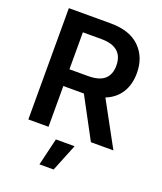

<svg xmlns="http://www.w3.org/2000/svg" viewBox="-171 -835 992 1179"><g transform="rotate(20 325.5 -245.5)"><path d="M71.7 0V-727.3H344.5Q470.2 -727.3 535.5 -663Q600.9 -598.7 600.9 -494.7Q600.9 -457.4 592.5 -425.4Q584.2 -393.5 567.6 -367.2Q551.1 -340.9 526.6 -321Q502.1 -301.1 470.2 -288.4L627.5 0H480.5L337.7 -266.3H203.5V0ZM203.5 -375.7H324.9Q398.1 -375.7 432.4 -406.2Q466.6 -436.8 466.6 -494.7Q466.6 -523.8 458.3 -546.5Q449.9 -569.2 432.4 -585Q414.8 -600.9 388 -609Q361.2 -617.2 324.2 -617.2H203.5ZM230.1 235.8 272.7 57.5H394.9L322.8 235.8Z"/></g></svg>

Font: Inter P Semi Bold
Style: Regular
Weight: 600
Designer: Rasmus Andersson
Foundry: rsms
Version: Version 3.018;git-588b23468